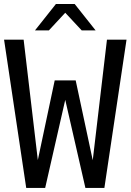

<svg xmlns="http://www.w3.org/2000/svg" viewBox="-20 -924 642 944"><path d="M254.9 -904.3H347.2L450.2 -774.4H381.8L300.8 -861.3L220.2 -774.4H151.9ZM0 -729H96.2L166 -137.2L249 -528.8H352.1L436 -136.2L505.9 -729H602.1L493.2 0H399.9L300.8 -433.1L202.1 0H108.9Z"/></svg>

Font: Vazir Code Hack
Style: Code-Hack
Weight: 400
Foundry: DejaVu fonts team - Redesigned by Saber Rastikerdar
Version: Version 1.1.2